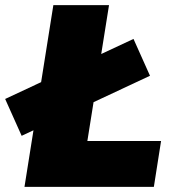

<svg xmlns="http://www.w3.org/2000/svg" viewBox="-77 -725 685 745"><path d="M18 0 130 -705H346L262 -178H548L520 0ZM7 -198 -57 -341 441 -574 505 -431Z"/></svg>

Font: Mulish ExtraBlack
Style: Italic
Weight: 1000
Italic angle: -9°
Designer: Vernon Adams
Foundry: Vernon Adams
Version: Version 3.603; ttfautohint (v1.8.3)